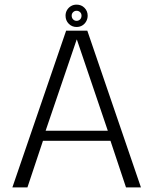

<svg xmlns="http://www.w3.org/2000/svg" viewBox="-20 -809 663 829"><path d="M33.5 0H98.5L165.5 -201H457L524 0H588.5L357 -676.5H265.5ZM177 -244.5 311 -638H312L445.5 -244.5ZM310.5 -692.5Q324.5 -692.5 335.2 -699Q346 -705.5 352.2 -716.8Q358.5 -728 358.5 -741.5Q358.5 -761 345 -775Q331.5 -789 310.5 -789Q297 -789 286.2 -782.5Q275.5 -776 269.2 -765.2Q263 -754.5 263 -741.5Q263 -720.5 276.8 -706.5Q290.5 -692.5 310.5 -692.5ZM310.5 -719Q302 -719 295.8 -725.2Q289.5 -731.5 289.5 -741.5Q289.5 -750.5 295.8 -756.5Q302 -762.5 310.5 -762.5Q319.5 -762.5 325.8 -756.5Q332 -750.5 332 -741.5Q332 -731.5 325.8 -725.2Q319.5 -719 310.5 -719Z"/></svg>

Font: Anybody UltraCondensed Thin Light
Style: Regular
Weight: 300
Version: Version 1.111